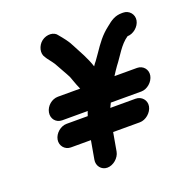

<svg xmlns="http://www.w3.org/2000/svg" viewBox="-133 -818 966 999"><g transform="rotate(-20 349.5 -319.0)"><path d="M151 -106H262L244 -4C238 29 261 58 294 58C327 58 361 29 367 -4L385 -106H533C566 -106 600 -135 606 -168C612 -201 587 -229 554 -229H414C418 -237 422 -246 426 -254H595C628 -254 661 -283 667 -316C673 -349 649 -377 616 -377H491C501 -392 511 -409 521 -422C555 -465 581 -519 626 -549C658 -549 692 -577 698 -610C704 -643 679 -672 646 -672H639C601 -672 578 -656 549 -632C506 -599 482 -565 450 -518L426 -484C420 -477 414 -469 409 -461C393 -511 367 -555 344 -599C330 -628 310 -652 290 -676C274 -701 233 -703 204 -681C177 -660 166 -619 185 -594L192 -583C205 -565 219 -550 229 -530C242 -505 259 -478 272 -452L280 -430C287 -410 293 -395 301 -377H178C144 -377 112 -350 106 -316C100 -282 123 -254 157 -254H299C299 -253 298 -253 297 -252C294 -244 292 -236 289 -229H172C139 -229 106 -201 100 -168C94 -135 118 -106 151 -106Z"/></g></svg>

Font: Blanket
Style: BdObl
Weight: 700
Foundry: Cannot Into Space Fonts
Version: Version 0.9